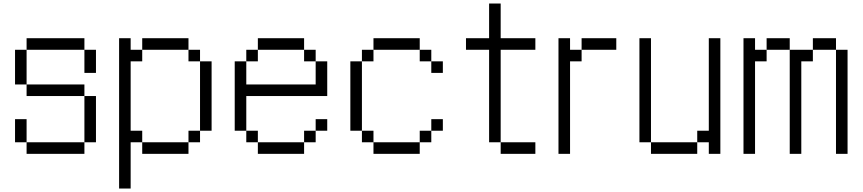

<svg xmlns="http://www.w3.org/2000/svg" viewBox="-20 -887 4973 1107"><path d="M533.3 -66.7H466.7V-333.3H533.3ZM533.3 -466.7H466.7V-600H533.3ZM66.7 -66.7V-200H133.3V-66.7ZM66.7 -400V-600H133.3V-400ZM133.3 -66.7H466.7V0H133.3ZM133.3 -333.3V-400H466.7V-333.3ZM133.3 -600V-666.7H466.7V-600Z M1200 -133.3H1133.3V-533.3H1200ZM733.3 -133.3H800V-66.7H733.3V200H666.7V-666.7H733.3V-600H800V-533.3H733.3ZM1133.3 -133.3V-66.7H1066.7V-133.3ZM1133.3 -600V-533.3H1066.7V-600ZM800 -66.7H1066.7V0H800ZM800 -600V-666.7H1066.7V-600Z M1866.7 -133.3H1800V-200H1866.7ZM1866.7 -333.3H1400V-133.3H1333.3V-533.3H1400V-400H1800V-533.3H1866.7ZM1400 -133.3H1466.7V-66.7H1400ZM1400 -533.3V-600H1466.7V-533.3ZM1800 -133.3V-66.7H1733.3V-133.3ZM1800 -600V-533.3H1733.3V-600ZM1466.7 -66.7H1733.3V0H1466.7ZM1466.7 -600V-666.7H1733.3V-600Z M2533.3 -133.3H2466.7V-200H2533.3ZM2533.3 -466.7H2466.7V-533.3H2533.3ZM2066.7 -133.3H2000V-533.3H2066.7ZM2066.7 -66.7V-133.3H2133.3V-66.7ZM2066.7 -533.3V-600H2133.3V-533.3ZM2466.7 -133.3V-66.7H2400V-133.3ZM2466.7 -600V-533.3H2400V-600ZM2133.3 -66.7H2400V0H2133.3ZM2133.3 -600V-666.7H2400V-600Z M2666.7 -600V-666.7H2800V-866.7H2866.7V-666.7H3066.7V-600H2866.7V-66.7H2800V-600ZM2866.7 -66.7H3066.7V0H2866.7Z M3200 0V-666.7H3266.7V-600H3333.3V-533.3H3266.7V0ZM3533.3 -666.7V-600H3333.3V-666.7Z M4133.3 0H4066.7V-66.7H4000V-133.3H4066.7V-666.7H4133.3ZM3666.7 -66.7V-666.7H3733.3V-66.7ZM3733.3 -66.7H4000V0H3733.3Z M4800 0V-600H4866.7V0ZM4266.7 0V-666.7H4333.3V-600H4400V-533.3H4333.3V0ZM4800 -666.7V-600H4666.7V-666.7ZM4400 -600V-666.7H4533.3V-600ZM4533.3 0V-600H4666.7V-533.3H4600V0Z"/></svg>

Font: Galmuri14 Regular
Style: Regular
Weight: 400
Designer: Lee Minseo (quiple)
Version: Version 2.399;hotconv 1.1.1;makeotfexe 2.6.0 DEVELOPMENT